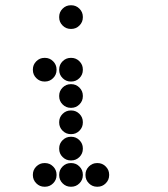

<svg xmlns="http://www.w3.org/2000/svg" viewBox="-20 -715 640 730"><path d="M249 -695Q231 -695 218 -682Q205 -669 205 -651V-649Q205 -631 218 -618Q231 -605 249 -605H251Q269 -605 282 -618Q295 -631 295 -649V-651Q295 -669 282 -682Q269 -695 251 -695ZM149 -495Q131 -495 118 -482Q105 -469 105 -451V-449Q105 -431 118 -418Q131 -405 149 -405H151Q169 -405 182 -418Q195 -431 195 -449V-451Q195 -469 182 -482Q169 -495 151 -495ZM249 -495Q231 -495 218 -482Q205 -469 205 -451V-449Q205 -431 218 -418Q231 -405 249 -405H251Q269 -405 282 -418Q295 -431 295 -449V-451Q295 -469 282 -482Q269 -495 251 -495ZM249 -395Q231 -395 218 -382Q205 -369 205 -351V-349Q205 -331 218 -318Q231 -305 249 -305H251Q269 -305 282 -318Q295 -331 295 -349V-351Q295 -369 282 -382Q269 -395 251 -395ZM249 -295Q231 -295 218 -282Q205 -269 205 -251V-249Q205 -231 218 -218Q231 -205 249 -205H251Q269 -205 282 -218Q295 -231 295 -249V-251Q295 -269 282 -282Q269 -295 251 -295ZM249 -195Q231 -195 218 -182Q205 -169 205 -151V-149Q205 -131 218 -118Q231 -105 249 -105H251Q269 -105 282 -118Q295 -131 295 -149V-151Q295 -169 282 -182Q269 -195 251 -195ZM149 -95Q131 -95 118 -82Q105 -69 105 -51V-49Q105 -31 118 -18Q131 -5 149 -5H151Q169 -5 182 -18Q195 -31 195 -49V-51Q195 -69 182 -82Q169 -95 151 -95ZM249 -95Q231 -95 218 -82Q205 -69 205 -51V-49Q205 -31 218 -18Q231 -5 249 -5H251Q269 -5 282 -18Q295 -31 295 -49V-51Q295 -69 282 -82Q269 -95 251 -95ZM349 -95Q331 -95 318 -82Q305 -69 305 -51V-49Q305 -31 318 -18Q331 -5 349 -5H351Q369 -5 382 -18Q395 -31 395 -49V-51Q395 -69 382 -82Q369 -95 351 -95Z"/></svg>

Font: Doto Black Rounded Black
Style: Regular
Weight: 900
Monospace: yes
Version: Version 1.000